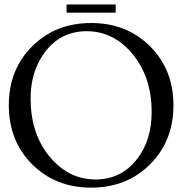

<svg xmlns="http://www.w3.org/2000/svg" viewBox="-20 -838 816 860"><path d="M19.5 -366.7Q19.5 -526.4 124 -630.4Q228.5 -734.9 388.2 -734.9Q547.9 -734.9 652.3 -630.4Q756.8 -525.9 756.8 -366.7Q756.8 -206.5 652.3 -102.1Q548.3 2.4 388.2 2.4Q228.5 2.4 124 -102.1Q19.5 -206.5 19.5 -366.7ZM408.2 -34.2Q524.4 -34.2 595.7 -127.9Q659.2 -211.4 659.2 -335.9Q659.2 -498.5 566.9 -604Q483.9 -698.2 368.2 -698.2Q251.5 -698.2 180.7 -604Q117.2 -518.6 117.2 -397.5Q117.2 -231.9 209.5 -127.9Q291.5 -34.2 408.2 -34.2ZM498 -817.9V-781.2H278.3V-817.9Z"/></svg>

Font: Flanker
Style: Regular
Weight: 400
Designer: Flanker
Foundry: Flanker
Version: Version 2.027